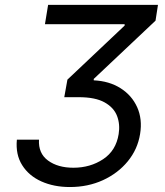

<svg xmlns="http://www.w3.org/2000/svg" viewBox="-20 -747 668 777"><path d="M48.3 -181.8H137.8Q134.6 -126.4 174.4 -97.3Q214.1 -68.2 277 -68.2Q345.2 -68.2 397.4 -102.8Q449.6 -137.4 460.2 -204.5Q466.6 -243.6 453.7 -277.7Q440.7 -311.8 403.2 -332.7Q365.8 -353.7 298.3 -353.7H240.1L252.8 -424.7L484.4 -643.5V-649.1H161.9L174.7 -727.3H619.3L609.4 -663.4L359.4 -427.6V-421.9Q421.9 -419 467.7 -390.1Q513.5 -361.2 535.2 -313Q556.8 -264.9 546.9 -204.5Q536.9 -142.8 497.2 -94.3Q457.4 -45.8 396.7 -17.9Q335.9 9.9 262.8 9.9Q198.2 9.9 147.5 -12.8Q96.9 -35.5 69.8 -78.5Q42.6 -121.4 48.3 -181.8Z"/></svg>

Font: Inter UI
Style: Italic
Weight: 400
Italic angle: -9.39999°
Designer: Rasmus Andersson
Foundry: rsms
Version: 3.2;8d6f07862